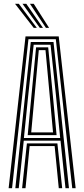

<svg xmlns="http://www.w3.org/2000/svg" viewBox="-20 -992 444 1012"><path d="M25.5 0 114.5 -800H289.5L378.8 0H360.8L274.2 -785.5H130L43.5 0ZM96.5 0 121.8 -236.2H282.5L307.8 0H289.8L268 -222H136.2L114.5 0ZM60.8 0 142.2 -770.8H262L343.5 0H325.2L299 -250.5H105.2L78.8 0ZM106 -264.8H297.2L274.5 -493L246.5 -756.2H157.5L129.2 -493ZM126 -279.8 146.2 -493 170.2 -742.5H234L258.2 -493L278.2 -279.8ZM144.5 -294H259.5L241.5 -493L219.8 -727.8H184.5L162.8 -493ZM157.8 -845 59.2 -972H79.2L174.2 -845ZM190 -845 98.5 -972H118.5L206.5 -845ZM222.2 -845 137.8 -972H157.8L238.8 -845Z"/></svg>

Font: Big Shoulders Inline Text Thin Medium
Style: Regular
Weight: 500
Version: Version 2.002